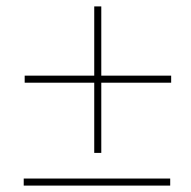

<svg xmlns="http://www.w3.org/2000/svg" viewBox="-20 -579 595 599"><path d="M514 -321H296V-102H274V-321H57V-343H274V-559H296V-343H514ZM54 -22H511V0H54Z"/></svg>

Font: Ysabeau Extralight
Style: Italic
Weight: 200
Italic angle: -12°
Designer: Christian Thalmann (Catharsis Fonts)
Version: Version 0.003